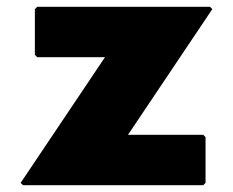

<svg xmlns="http://www.w3.org/2000/svg" viewBox="-20 -540 688 567"><path d="M607 -513 600 -520H90L83 -513V-378L90 -371H290L41 0L48 7H580L587 0V-135L580 -142H358Z"/></svg>

Font: Hussar Woodtype
Style: Blk
Weight: 900
Foundry: Cannot Into Space Fonts
Version: Version 1.07